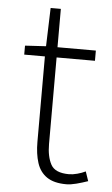

<svg xmlns="http://www.w3.org/2000/svg" viewBox="-51 -719 446 768"><g transform="rotate(5 171.5 -335.5)"><path d="M245 13Q195 13 166.5 -6.5Q138 -26 126.5 -62Q115 -98 115 -146V-489H32V-525L116 -530L121 -684H162V-530H316V-489H162V-141Q162 -91 179 -59.5Q196 -28 252 -28Q267 -28 285.5 -33Q304 -38 318 -45L331 -7Q308 1 285 7Q262 13 245 13Z"/></g></svg>

Font: Noto Sans HK Thin ExtraLight
Style: Regular
Weight: 250
Version: Version 2.004-H2;hotconv 1.0.118;makeotfexe 2.5.65603